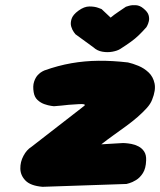

<svg xmlns="http://www.w3.org/2000/svg" viewBox="-20 -720 618 741"><path d="M144 1Q98 -3 78.5 -23Q59 -43 58.5 -69Q58 -95 70.5 -118.5Q83 -142 101 -153L293 -302Q296 -305 300.5 -308Q305 -311 307 -313.5Q309 -316 304 -317.5Q299 -319 283 -318Q260 -317 245 -315.5Q230 -314 217 -312.5Q204 -311 188 -310Q188 -310 177 -311.5Q166 -313 151.5 -318Q137 -323 125 -334Q113 -345 110 -364Q106 -388 111.5 -404.5Q117 -421 126 -430.5Q135 -440 143 -444Q151 -448 151 -448Q204 -467 255.5 -476Q307 -485 360.5 -485.5Q414 -486 474 -479Q492 -475 514 -466Q536 -457 553.5 -440.5Q571 -424 576.5 -398Q582 -372 567 -335Q561 -319 546 -302.5Q531 -286 511 -268.5Q491 -251 467 -233.5Q443 -216 418.5 -198.5Q394 -181 371 -163L455 -168Q455 -168 464 -167.5Q473 -167 487 -164.5Q501 -162 514.5 -155Q528 -148 536.5 -135Q545 -122 544 -101Q543 -70 531.5 -52Q520 -34 505 -25Q490 -16 479 -13Q468 -10 468 -10ZM341 -537 271 -588Q271 -588 265 -596Q259 -604 255 -617Q251 -630 256 -646.5Q261 -663 283 -679Q305 -695 325 -695Q345 -695 358.5 -690Q372 -685 372 -685L407 -652Q420 -663 436.5 -674Q453 -685 466 -694Q466 -694 477.5 -697.5Q489 -701 504.5 -700Q520 -699 534 -687Q550 -674 553.5 -661.5Q557 -649 554.5 -638.5Q552 -628 548.5 -621.5Q545 -615 545 -615Q529 -597 515.5 -584Q502 -571 485.5 -559Q469 -547 444 -531Q433 -524 414 -520.5Q395 -517 375 -520.5Q355 -524 341 -537Z"/></svg>

Font: Sour Gummy Black
Style: Italic
Weight: 900
Italic angle: -11.3°
Designer: Stefie Justprince
Foundry: Eifetstype
Version: Version 1.000